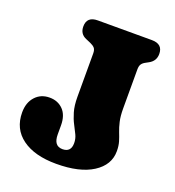

<svg xmlns="http://www.w3.org/2000/svg" viewBox="-130 -799 836 916"><g transform="rotate(20 288.0 -340.5)"><path d="M509 -141Q509 -71 442.2 -28.2Q375.5 14.5 257 14.5Q147 14.5 84 -31.5Q21 -77.5 21 -161Q21 -211 48.8 -241.5Q76.5 -272 121 -272Q163 -272 189.8 -244.5Q216.5 -217 216.5 -166V-120Q216.5 -61.5 261.5 -61.5Q304.5 -61.5 304.5 -107.5Q304.5 -129.5 295.2 -149Q286 -168.5 274 -191Q262 -213.5 252.8 -244.8Q243.5 -276 243.5 -321V-540.5Q243.5 -559.5 235.8 -568.2Q228 -577 213 -583.5L188.5 -594Q155 -608 155 -646Q155 -696.5 210.5 -696.5H484.5Q540.5 -696.5 540.5 -646Q540.5 -610 508 -592.5L492.5 -584Q480 -577.5 473.8 -568.2Q467.5 -559 467.5 -541V-343.5Q467.5 -304 473.8 -277.2Q480 -250.5 488.2 -230Q496.5 -209.5 502.8 -188.8Q509 -168 509 -141Z"/></g></svg>

Font: Fraunces 72pt S100 Black
Style: Regular
Weight: 900
Version: Version 1.000; ttfautohint (v1.8.3)